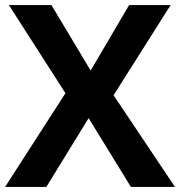

<svg xmlns="http://www.w3.org/2000/svg" viewBox="-20 -734 707 754"><path d="M667 0H494L328 -270L162 0H0L237 -368L15 -714H182L336 -457L487 -714H650L426 -360Z"/></svg>

Font: Noto Sans Gujarati UI
Style: Bold
Weight: 700
Designer: Jelle Bosma - Monotype Design Team, Universal Thirst
Foundry: Monotype Imaging Inc.
Version: Version 2.106; ttfautohint (v1.8.4.7-5d5b)